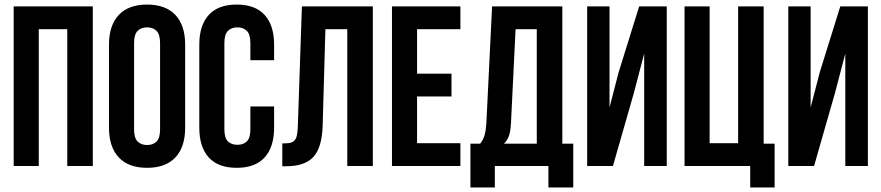

<svg xmlns="http://www.w3.org/2000/svg" viewBox="-20 -728 3864 842"><path d="M150 0H40V-700H387V0H275V-600H150Z M568 -161Q568 -123 583.5 -107.5Q599 -92 625 -92Q651 -92 666.5 -107.5Q682 -123 682 -161V-539Q682 -577 666.5 -592.5Q651 -608 625 -608Q599 -608 583.5 -592.5Q568 -577 568 -539ZM458 -532Q458 -617 501 -662.5Q544 -708 625 -708Q706 -708 749 -662.5Q792 -617 792 -532V-168Q792 -83 749 -37.5Q706 8 625 8Q544 8 501 -37.5Q458 -83 458 -168Z M1182 -261V-168Q1182 -83 1140.5 -37.5Q1099 8 1018 8Q937 8 895.5 -37.5Q854 -83 854 -168V-532Q854 -617 895.5 -662.5Q937 -708 1018 -708Q1099 -708 1140.5 -662.5Q1182 -617 1182 -532V-464H1078V-539Q1078 -577 1062.5 -592.5Q1047 -608 1021 -608Q995 -608 979.5 -592.5Q964 -577 964 -539V-161Q964 -123 979.5 -108Q995 -93 1021 -93Q1047 -93 1062.5 -108Q1078 -123 1078 -161V-261Z M1218 -99Q1237 -99 1249.5 -101Q1262 -103 1270 -110.5Q1278 -118 1281.5 -132.5Q1285 -147 1286 -171L1304 -700H1615V0H1503V-600H1407L1395 -177Q1392 -81 1354.5 -40Q1317 1 1235 1H1218Z M1809 -405H1960V-305H1809V-100H1999V0H1699V-700H1999V-600H1809Z M2385 94V0H2150V94H2043V-98H2086Q2100 -116 2105.5 -137Q2111 -158 2113 -189L2138 -700H2446V-98H2494V94ZM2221 -191Q2219 -151 2211.5 -131Q2204 -111 2190 -98H2334V-600H2241Z M2668 0H2555V-700H2653V-257L2693 -411L2783 -700H2904V0H2805V-493L2760 -321Z M2982 -700H3092V-100H3217V-700H3329V-98H3377V94H3270V0H2982Z M3550 0H3437V-700H3535V-257L3575 -411L3665 -700H3786V0H3687V-493L3642 -321Z"/></svg>

Font: SVN-Bebas Neue
Style: Bold
Weight: 700
Designer: Ryoichi Tsunekawa
Foundry: Ryoichi Tsunekawa
Version: Version 1.300; ttfautohint (v1.7.9-c794)